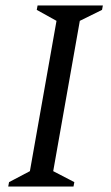

<svg xmlns="http://www.w3.org/2000/svg" viewBox="-20 -680 405 700"><path d="M10 0 13 -16 89 -56 186 -604 114 -644 117 -660H355L352 -644L271 -604L174 -56L251 -16L248 0Z"/></svg>

Font: Spectral SC
Style: Italic
Weight: 400
Italic angle: -10°
Designer: Jean-Baptiste Levee
Foundry: Production Type
Version: Version 2.001